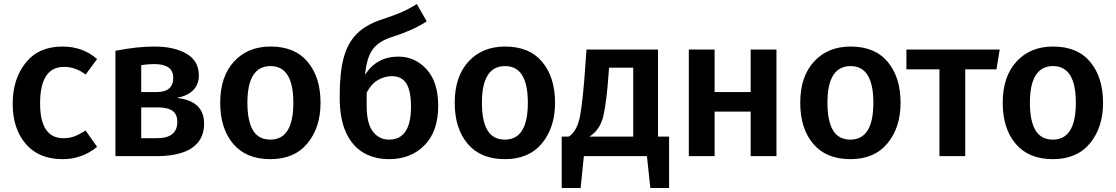

<svg xmlns="http://www.w3.org/2000/svg" viewBox="-20 -775 5538 953"><path d="M291 15Q173 15 108 -60.5Q43 -136 43 -260Q43 -383 107.5 -463.5Q172 -544 290 -544Q391 -544 462 -482L405 -405Q356 -443 298 -443Q179 -443 179 -262Q179 -89 295 -89Q325 -89 349 -98Q373 -107 405 -127L462 -46Q387 15 291 15Z M762 0H553V-523Q660 -544 746 -544Q844 -544 905.5 -508.5Q967 -473 967 -400Q967 -357 940 -328.5Q913 -300 858 -289Q993 -274 993 -162Q993 -105 963.5 -69Q934 -33 881.5 -16.5Q829 0 762 0ZM757 -318Q840 -318 840 -389Q840 -457 745 -457Q718 -457 681 -452V-318ZM759 -89Q860 -89 860 -170Q860 -208 836 -225Q812 -242 761 -242H681V-89Z M1322 15Q1202 15 1137.5 -61Q1073 -137 1073 -265Q1073 -395 1141.5 -469.5Q1210 -544 1323 -544Q1444 -544 1507.5 -467.5Q1571 -391 1571 -265Q1571 -142 1506 -63.5Q1441 15 1322 15ZM1322 -82Q1436 -82 1436 -265Q1436 -447 1323 -447Q1208 -447 1208 -265Q1208 -175 1235.5 -128.5Q1263 -82 1322 -82Z M1911 15Q1839 15 1784 -17Q1729 -49 1697.5 -117Q1666 -185 1666 -294Q1666 -414 1685.5 -487Q1705 -560 1749 -605Q1794 -652 1877 -679Q1935 -698 1972 -714Q2009 -730 2049 -755L2098 -669Q2033 -626 1931 -593Q1863 -573 1831.5 -532Q1800 -491 1792 -404Q1850 -494 1957 -494Q2040 -494 2097.5 -431Q2155 -368 2155 -249Q2155 -123 2087 -54Q2019 15 1911 15ZM1911 -82Q2020 -82 2020 -245Q2020 -324 1997 -360.5Q1974 -397 1925 -397Q1889 -397 1855.5 -377.5Q1822 -358 1800 -315V-249Q1800 -163 1830.5 -122.5Q1861 -82 1911 -82Z M2486 15Q2366 15 2301.5 -61Q2237 -137 2237 -265Q2237 -395 2305.5 -469.5Q2374 -544 2487 -544Q2608 -544 2671.5 -467.5Q2735 -391 2735 -265Q2735 -142 2670 -63.5Q2605 15 2486 15ZM2486 -82Q2600 -82 2600 -265Q2600 -447 2487 -447Q2372 -447 2372 -265Q2372 -175 2399.5 -128.5Q2427 -82 2486 -82Z M3301 158H3208L3191 0H2878L2862 158H2768V-97H2803Q2845 -123 2859.5 -201.5Q2874 -280 2886 -458L2891 -529H3246V-97H3301ZM3123 -97V-439H3003L3001 -412Q2991 -268 2974.5 -198.5Q2958 -129 2905 -97Z M3834 0H3706V-221H3527V0H3399V-529H3527V-318H3706V-529H3834Z M4201 15Q4081 15 4016.5 -61Q3952 -137 3952 -265Q3952 -395 4020.5 -469.5Q4089 -544 4202 -544Q4323 -544 4386.5 -467.5Q4450 -391 4450 -265Q4450 -142 4385 -63.5Q4320 15 4201 15ZM4201 -82Q4315 -82 4315 -265Q4315 -447 4202 -447Q4087 -447 4087 -265Q4087 -175 4114.5 -128.5Q4142 -82 4201 -82Z M4771 0H4643V-431H4479V-529H4942L4926 -431H4771Z M5206 15Q5086 15 5021.5 -61Q4957 -137 4957 -265Q4957 -395 5025.5 -469.5Q5094 -544 5207 -544Q5328 -544 5391.5 -467.5Q5455 -391 5455 -265Q5455 -142 5390 -63.5Q5325 15 5206 15ZM5206 -82Q5320 -82 5320 -265Q5320 -447 5207 -447Q5092 -447 5092 -265Q5092 -175 5119.5 -128.5Q5147 -82 5206 -82Z"/></svg>

Font: Trujillo Medium
Style: Regular
Weight: 500
Designer: Fira Sans original fonts by bBox Type GmbH, Carrois Corporate GbR, & Edenspiekermann AG / Changes by Cristiano Sobral
Foundry: Fira Sans original fonts by bBox Type GmbH, Carrois Corporate GbR, & Edenspiekermann AG / Changes by Cristiano Sobral
Version: Version 4.301;October 17, 2021;FontCreator 14.0.0.2814 64-bi